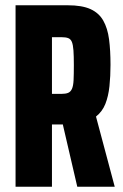

<svg xmlns="http://www.w3.org/2000/svg" viewBox="-20 -708 466 728"><path d="M39 0V-688H237Q291 -688 323 -673.5Q355 -659 371.5 -630Q388 -601 393.5 -559Q399 -517 399 -462Q399 -419 395 -381Q391 -343 379.5 -314Q368 -285 344 -266L415 0H273L214 -254L238 -239Q233 -237 226.5 -236.5Q220 -236 210 -236H177V0ZM177 -352H212Q229 -352 238.5 -356Q248 -360 253 -371.5Q258 -383 259 -404.5Q260 -426 260 -461Q260 -496 258.5 -517Q257 -538 252.5 -549Q248 -560 238.5 -563.5Q229 -567 213 -567H177Z"/></svg>

Font: Saira ExtraCondensed ExtraBold
Style: Regular
Weight: 800
Width: 2
Designer: Hector Gatti with collaboration of the Omnibus-Type team
Foundry: Omnibus-Type
Version: Version 1.101